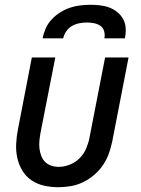

<svg xmlns="http://www.w3.org/2000/svg" viewBox="-20 -770 590 802"><path d="M224 12Q193 12 164 5.5Q135 -1 111.5 -17Q88 -33 73.5 -57Q59 -81 52.5 -109.5Q46 -138 47.5 -168.5Q49 -199 55 -230L113 -530H211L149 -214Q146 -197 144.5 -180.5Q143 -164 145 -148.5Q147 -133 152.5 -118.5Q158 -104 168.5 -93.5Q179 -83 194 -78Q209 -73 226 -73Q248 -73 272 -82.5Q296 -92 313.5 -110Q331 -128 340.5 -151Q350 -174 354 -196L419 -530H517L449 -180Q444 -155 435 -129.5Q426 -104 410.5 -81Q395 -58 373.5 -39.5Q352 -21 327 -9Q302 3 275.5 7.5Q249 12 224 12ZM158 -610Q162 -631 171 -651.5Q180 -672 196 -689Q212 -706 232 -718.5Q252 -731 273 -738Q294 -745 315.5 -747.5Q337 -750 358 -750Q379 -750 399.5 -747.5Q420 -745 438 -738Q456 -731 471 -718.5Q486 -706 495 -689Q504 -672 505 -651.5Q506 -631 502 -610H416Q419 -625 415 -639.5Q411 -654 399.5 -662Q388 -670 373 -673Q358 -676 343 -676Q328 -676 312 -673Q296 -670 281.5 -662Q267 -654 257 -639.5Q247 -625 244 -610Z"/></svg>

Font: Lode Dark
Style: Bold Italic
Weight: 700
Italic angle: -11°
Monospace: yes
Designer: Belleve Invis
Foundry: Belleve Invis
Version: Version 29.2.0; ttfautohint (v1.8.3)